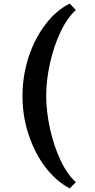

<svg xmlns="http://www.w3.org/2000/svg" viewBox="-20 -829 531 1068"><path d="M402 184C371 157 342 116 317 63C267 -42 237 -181 237 -295C237 -353 244 -414 258 -477C272 -540 292 -599 317 -652C342 -705 371 -746 402 -773L368 -809C319 -785 274 -747 234 -695C154 -591 105 -446 105 -295C105 -221 116 -150 139 -81C184 58 268 167 368 219Z"/></svg>

Font: Be Vietnam
Style: Bold
Weight: 700
Designer: Gabriel Lam
Foundry: TypeRant
Version: Version 4.000